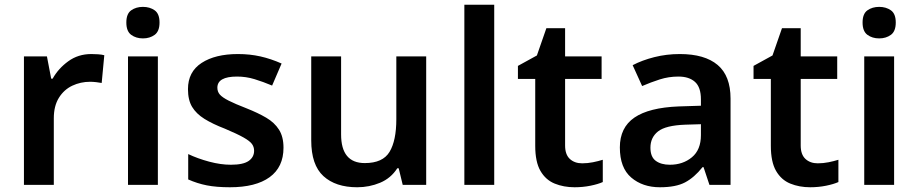

<svg xmlns="http://www.w3.org/2000/svg" viewBox="-20 -780 3872 810"><path d="M365 -552Q378 -552 393.5 -551Q409 -550 420 -547L409 -430Q399 -432 385 -433.5Q371 -435 360 -435Q320 -435 285 -418.5Q250 -402 228.5 -367.5Q207 -333 207 -281V0H81V-542H178L196 -448H202Q226 -491 268 -521.5Q310 -552 365 -552Z M583 -751Q612 -751 632.5 -736.5Q653 -722 653 -685Q653 -648 632.5 -633Q612 -618 583 -618Q554 -618 533.5 -633Q513 -648 513 -685Q513 -722 533.5 -736.5Q554 -751 583 -751ZM646 -542V0H520V-542Z M1176 -157Q1176 -75 1117.5 -32.5Q1059 10 950 10Q893 10 852.5 2Q812 -6 774 -23V-130Q814 -111 862.5 -98Q911 -85 954 -85Q1006 -85 1029 -101Q1052 -117 1052 -144Q1052 -160 1043 -172.5Q1034 -185 1007.5 -200Q981 -215 929 -237Q877 -257 842.5 -278.5Q808 -300 790.5 -329Q773 -358 773 -404Q773 -477 830.5 -514.5Q888 -552 984 -552Q1034 -552 1078.5 -542Q1123 -532 1168 -512L1128 -419Q1090 -435 1054 -446Q1018 -457 980 -457Q897 -457 897 -410Q897 -393 907.5 -381Q918 -369 944.5 -355.5Q971 -342 1020 -323Q1068 -304 1103 -283.5Q1138 -263 1157 -233Q1176 -203 1176 -157Z M1778 -542V0H1679L1662 -70H1656Q1629 -28 1583.5 -9Q1538 10 1487 10Q1396 10 1344.5 -37Q1293 -84 1293 -188V-542H1419V-213Q1419 -92 1519 -92Q1595 -92 1623.5 -139.5Q1652 -187 1652 -277V-542Z M2065 0H1939V-760H2065Z M2436 -91Q2459 -91 2481.5 -95.5Q2504 -100 2523 -106V-12Q2503 -3 2471 3.5Q2439 10 2404 10Q2358 10 2320 -5.5Q2282 -21 2260 -59Q2238 -97 2238 -165V-447H2165V-502L2245 -546L2285 -661H2364V-542H2518V-447H2364V-166Q2364 -128 2384 -109.5Q2404 -91 2436 -91Z M2848 -552Q2953 -552 3007.5 -506Q3062 -460 3062 -364V0H2973L2948 -75H2944Q2909 -31 2870 -10.5Q2831 10 2764 10Q2691 10 2643 -31Q2595 -72 2595 -158Q2595 -242 2656.5 -284Q2718 -326 2843 -331L2937 -334V-361Q2937 -412 2912 -434.5Q2887 -457 2842 -457Q2801 -457 2763.5 -445Q2726 -433 2689 -417L2649 -505Q2689 -526 2740.5 -539Q2792 -552 2848 -552ZM2871 -254Q2788 -251 2756 -225.5Q2724 -200 2724 -157Q2724 -118 2746.5 -101.5Q2769 -85 2806 -85Q2861 -85 2899 -116.5Q2937 -148 2937 -210V-256Z M3430 -91Q3453 -91 3475.5 -95.5Q3498 -100 3517 -106V-12Q3497 -3 3465 3.5Q3433 10 3398 10Q3352 10 3314 -5.5Q3276 -21 3254 -59Q3232 -97 3232 -165V-447H3159V-502L3239 -546L3279 -661H3358V-542H3512V-447H3358V-166Q3358 -128 3378 -109.5Q3398 -91 3430 -91Z M3689 -751Q3718 -751 3738.5 -736.5Q3759 -722 3759 -685Q3759 -648 3738.5 -633Q3718 -618 3689 -618Q3660 -618 3639.5 -633Q3619 -648 3619 -685Q3619 -722 3639.5 -736.5Q3660 -751 3689 -751ZM3752 -542V0H3626V-542Z"/></svg>

Font: Noto Sans Sinhala UI SemiBold
Style: Regular
Weight: 600
Designer: Jelle Bosma - Monotype Design Team
Foundry: Monotype Imaging Inc.
Version: Version 2.006; ttfautohint (v1.8.4.7-5d5b)